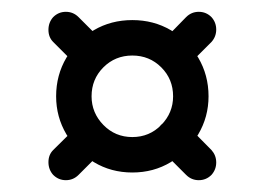

<svg xmlns="http://www.w3.org/2000/svg" viewBox="-20 -427 458 325"><path d="M338 -173Q346 -164 346 -152Q346 -140 338 -131Q329 -122 316.5 -122Q304 -122 295 -131Q274 -152 253 -173Q244 -182 244 -194.5Q244 -207 253 -216Q262 -224 274.5 -224Q287 -224 296 -216Q316 -195 338 -173Q338 -173 338 -173Q338 -173 338 -173ZM155 -357Q163 -348 163 -335.5Q163 -323 155 -314Q146 -305 133.5 -305Q121 -305 112 -314Q102 -324 91.5 -334.5Q81 -345 70 -356Q70 -356 70 -356Q70 -356 70 -356Q62 -364 62 -376.5Q62 -389 70 -398Q79 -407 91.5 -407Q104 -407 113 -398Q123 -388 133.5 -377.5Q144 -367 155 -357Q155 -357 155 -357Q155 -357 155 -357ZM113 -131Q104 -122 91.5 -122Q79 -122 70 -131Q62 -140 62 -152.5Q62 -165 70 -173Q92 -195 113 -215Q113 -215 113 -215Q113 -215 113 -215Q121 -224 133.5 -224Q146 -224 155 -215Q164 -207 164 -194.5Q164 -182 155 -173Q134 -152 113 -131Q113 -131 113 -131Q113 -131 113 -131ZM253 -314Q245 -322 244.5 -334.5Q244 -347 253 -356Q264 -366 274.5 -377Q285 -388 295 -398Q295 -398 295 -398Q295 -398 295 -398Q304 -407 316.5 -407Q329 -407 338 -398Q346 -389 346 -377Q346 -365 338 -356Q327 -345 316.5 -334.5Q306 -324 296 -314Q287 -305 274.5 -305Q262 -305 253 -314ZM273 -264Q273 -293 253 -313Q233 -333 204 -333Q175 -333 155 -313Q135 -293 135 -264Q135 -236 155 -215.5Q175 -195 204 -195Q233 -195 253 -215.5Q273 -236 273 -264ZM75 -264Q75 -300 92.5 -329.5Q110 -359 139 -376Q168 -393 204 -393Q240 -393 269 -376Q298 -359 315.5 -329.5Q333 -300 333 -264Q333 -229 315.5 -199.5Q298 -170 269 -152.5Q240 -135 204 -135Q168 -135 139 -152.5Q110 -170 92.5 -199.5Q75 -229 75 -264Z"/></svg>

Font: FRB American Cursive Guidelines
Style: Bold Italic
Weight: 700
Italic angle: -25°
Version: Version 2.0;Modular Font Editor K font №1